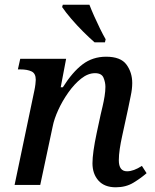

<svg xmlns="http://www.w3.org/2000/svg" viewBox="-20 -786 659 816"><path d="M472 10Q424 10 398.5 -18.5Q373 -47 373 -92Q373 -136 391 -221L408 -300Q411 -313 416 -334Q421 -355 424.5 -377Q428 -399 428 -417Q428 -436 420 -455.5Q412 -475 384 -475Q354 -475 325 -452Q296 -429 270.5 -393Q245 -357 227.5 -318.5Q210 -280 204 -249L151 0H42L126 -401Q129 -415 130.5 -428Q132 -441 132 -447Q132 -474 114 -482.5Q96 -491 67 -491H56L66 -536H261L238 -415H247Q288 -480 331 -512.5Q374 -545 431 -545Q493 -545 517.5 -511.5Q542 -478 542 -433Q542 -408 535.5 -378Q529 -348 524 -322L499 -207Q493 -180 489 -153.5Q485 -127 485 -105Q485 -58 520 -58Q548 -58 583 -81L603 -50Q579 -29 547 -9.5Q515 10 472 10ZM382 -606Q359 -626 332.5 -652.5Q306 -679 282.5 -706.5Q259 -734 244 -756L247 -766H360Q368 -745 380 -718Q392 -691 405 -664.5Q418 -638 429 -619L426 -606Z"/></svg>

Font: Noto Serif Medium
Style: Italic
Weight: 500
Italic angle: -12°
Designer: Monotype Design Team
Foundry: Monotype Imaging Inc.
Version: Version 2.014; ttfautohint (v1.8.4.7-5d5b)